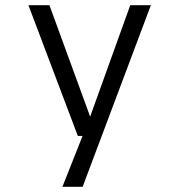

<svg xmlns="http://www.w3.org/2000/svg" viewBox="-20 -520 690 740"><path d="M220.5 200 307.5 -19.5 326 4H280L89.5 -500H170.5L335.5 -48.5H319.5L482 -500H561.5L298.5 200Z"/></svg>

Font: Trispace Thin Light
Style: Regular
Weight: 300
Version: Version 1.210